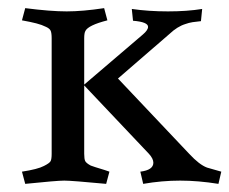

<svg xmlns="http://www.w3.org/2000/svg" viewBox="-20 -444 564 472"><path d="M332 8 325 -22Q341 -24 349 -29.5Q357 -35 357 -44Q357 -54 346 -66L187 -234V-66Q187 -53 189.5 -48Q192 -43 203 -37Q214 -33 226 -29.5Q238 -26 249 -22L241 8Q156 0 138 0Q120 0 42 8L34 -22Q73 -28 88 -36Q102 -43 104.5 -48Q107 -53 107 -66V-350Q107 -363 104.5 -368.5Q102 -374 93 -378Q83 -383 69.5 -386.5Q56 -390 34 -394L42 -424Q104 -416 144 -416Q183 -416 236 -424L244 -394Q197 -382 190 -368Q187 -363 187 -350V-236L331 -359Q344 -370 344 -378Q344 -390 307 -393L304 -422Q345 -416 393 -416Q440 -416 477 -422L474 -392Q463 -391 453.5 -389.5Q444 -388 436 -385Q416 -379 396 -360L270 -251L445 -66Q470 -39 489 -32L524 -22L517 8Q467 0 423 0Q378 0 332 8Z"/></svg>

Font: Buenard
Style: Regular
Weight: 400
Version: Version 2.000